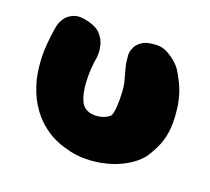

<svg xmlns="http://www.w3.org/2000/svg" viewBox="-93 -614 804 734"><g transform="rotate(20 309.0 -247.0)"><path d="M239 -7Q217 -12 189 -25Q161 -38 132.5 -62Q104 -86 80 -124Q56 -162 41 -219Q31 -267 30.5 -312Q30 -357 40 -422Q40 -422 43 -436.5Q46 -451 57 -467.5Q68 -484 91 -493.5Q114 -503 154 -492Q188 -483 204 -464Q220 -445 225 -425Q230 -405 229.5 -390.5Q229 -376 229 -376Q220 -326 222.5 -274.5Q225 -223 242 -191Q252 -176 267.5 -169.5Q283 -163 301 -164Q319 -165 334 -171Q349 -177 357 -186Q363 -195 365 -223.5Q367 -252 365 -284Q363 -316 356 -336Q350 -358 346 -373Q342 -388 340.5 -400.5Q339 -413 338 -426Q338 -426 339 -436Q340 -446 347 -459.5Q354 -473 371 -484Q388 -495 419 -497Q449 -500 472.5 -487Q496 -474 510 -460.5Q524 -447 524 -447Q538 -429 556 -392.5Q574 -356 582 -311Q590 -257 587 -218.5Q584 -180 571.5 -149Q559 -118 537 -85Q514 -57 479.5 -37Q445 -17 404 -6.5Q363 4 320.5 4.5Q278 5 239 -7Z"/></g></svg>

Font: Sour Gummy Black
Style: Regular
Weight: 900
Designer: Stefie Justprince
Foundry: Eifetstype
Version: Version 1.000